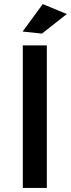

<svg xmlns="http://www.w3.org/2000/svg" viewBox="-20 -923 348 943"><path d="M92 -700H210V0H92ZM190 -903 308 -854 186 -758 91 -768Z"/></svg>

Font: Argentum Sans
Style: Regular
Weight: 400
Designer: Julieta Ulanovsky, Owen Earl, Chris M. Simpson, Rasmus Andersson, Cristiano Sobral
Foundry: The Argentum Sans Project Authors
Version: Version 3.135; ttfautohint (v1.8.4.7-5d5b-dirty)